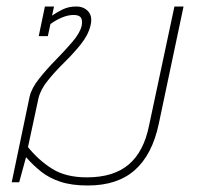

<svg xmlns="http://www.w3.org/2000/svg" viewBox="-20 -560 606 590"><path d="M250 10Q200 10 165.5 -1.5Q131 -13 106.5 -32.5Q82 -52 60 -77L39 0H16L71 -263Q77 -289 100 -318Q123 -347 151.5 -376Q180 -405 203 -432Q226 -459 231 -481Q234 -498 228.5 -506Q223 -514 206 -514Q189 -514 170 -506Q151 -498 135 -486L127 -449H99L118 -540H146L140 -512Q154 -522 172.5 -531Q191 -540 214 -540Q238 -540 251.5 -524.5Q265 -509 258 -481Q251 -452 228 -423.5Q205 -395 177 -367.5Q149 -340 126.5 -312Q104 -284 98 -257L66 -108Q98 -68 140 -41.5Q182 -15 247 -15Q329 -15 375.5 -54.5Q422 -94 438 -174L516 -540H544L468 -180Q448 -85 394.5 -37.5Q341 10 250 10Z"/></svg>

Font: Kanit Thin
Style: Italic
Weight: 250
Italic angle: -12°
Designer: Katatrad Team
Foundry: CadsonDemak
Version: Version 2.000; ttfautohint (v1.8.3)